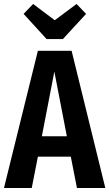

<svg xmlns="http://www.w3.org/2000/svg" viewBox="-25 -948 551 968"><path d="M363 0 332 -158H166L135 0H-5L166 -692H336L506 0ZM186 -261H312L249 -587ZM361 -928 409 -878 292 -751H210L94 -878L142 -928L251 -846Z"/></svg>

Font: Fira Sans Extra Condensed SemiBold
Style: Regular
Weight: 600
Width: 1
Designer: Carrois Corporate & Edenspiekermann AG
Foundry: Carrois Corporate GbR & Edenspiekermann AG
Version: Version 4.203